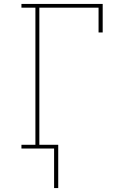

<svg xmlns="http://www.w3.org/2000/svg" viewBox="-20 -755 640 976"><path d="M255 201V0H89V-19H160V-716H89V-735H502V-590H481V-716H180V-19H276V201Z"/></svg>

Font: Iosevka Etoile Thin
Style: Regular
Weight: 100
Designer: Belleve Invis
Foundry: Belleve Invis
Version: Version 22.1.2; ttfautohint (v1.8.4)